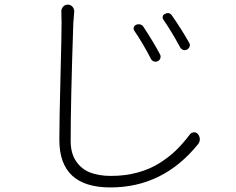

<svg xmlns="http://www.w3.org/2000/svg" viewBox="-20 -781 1040 845"><path d="M571.3 -645.5Q566.4 -652.3 568.8 -660.6Q571.3 -668.9 579.1 -671.9Q587.9 -675.8 597.2 -673.3Q606.4 -670.9 611.3 -663.1Q656.2 -594.7 684.6 -541Q688.5 -533.2 685.5 -524.4Q682.6 -515.6 674.3 -511.7Q666 -507.8 657.2 -510.7Q648.4 -513.7 644.5 -521.5Q609.4 -589.8 571.3 -645.5ZM699.2 -694.3Q694.3 -701.2 696.3 -709Q698.2 -716.8 706.1 -719.7Q712.9 -723.6 718.8 -723.6Q729.5 -723.6 737.3 -711.9Q778.3 -653.3 812.5 -592.8Q817.4 -585 814.5 -576.2Q811.5 -567.4 803.2 -563Q794.9 -558.6 786.1 -561.5Q777.3 -564.5 772.5 -573.2Q736.3 -640.6 699.2 -694.3ZM250 -728.5Q249 -741.2 257.3 -751Q265.6 -760.7 278.3 -760.7Q291 -760.7 299.3 -751Q307.6 -741.2 306.6 -728.5Q305.7 -720.7 302.7 -680.7Q291 -335.9 291 -161.1Q291 -106.4 314.9 -71.3Q338.9 -36.1 377.4 -21.5Q416 -6.8 468.8 -6.8Q532.2 -6.8 586.9 -22Q641.6 -37.1 684.1 -64.5Q726.6 -91.8 756.8 -121.6Q787.1 -151.4 816.4 -190.4Q823.2 -198.2 833.5 -198.7Q843.8 -199.2 850.6 -191.4Q859.4 -180.7 859.4 -168Q859.4 -156.2 851.6 -146.5Q698.2 43.9 465.8 43.9Q241.2 43.9 241.2 -165Q241.2 -248 246.1 -438.5Q251 -628.9 251 -680.7Q251 -710 250 -728.5Z"/></svg>

Font: Gen Jyuu Gothic Light
Style: Regular
Weight: 200
Designer: [Source Han Sans]
Ryoko NISHIZUKA  (kana & ideographs); Paul D. Hunt (Latin, Greek & Cyrillic); Wenlong ZHANG  (bopomofo
Version: Version 1.002.20150607